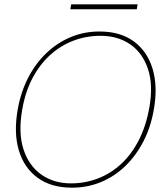

<svg xmlns="http://www.w3.org/2000/svg" viewBox="-20 -858 765 890"><path d="M313 12Q218 12 155 -33.5Q92 -79 67.5 -160.5Q43 -242 62 -350Q76 -430 110 -496.5Q144 -563 194 -611Q244 -659 306.5 -685.5Q369 -712 441 -712Q538 -712 600.5 -666Q663 -620 687.5 -538.5Q712 -457 693 -350Q679 -269 645 -203Q611 -137 561 -88.5Q511 -40 448 -14Q385 12 313 12ZM309 -8Q375 -8 434.5 -31Q494 -54 542 -98.5Q590 -143 623.5 -208.5Q657 -274 672 -358Q691 -463 666 -538Q641 -613 583.5 -652.5Q526 -692 446 -692Q380 -692 320.5 -669.5Q261 -647 212.5 -603Q164 -559 130.5 -495.5Q97 -432 83 -350Q64 -242 89 -165.5Q114 -89 172 -48.5Q230 -8 309 -8ZM306 -815 310 -838H618L614 -815Z"/></svg>

Font: DM Sans 9pt Thin
Style: Italic
Weight: 250
Italic angle: -10°
Version: Version 4.004;gftools[0.9.30]